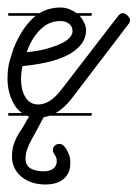

<svg xmlns="http://www.w3.org/2000/svg" viewBox="-22 -322 366 511"><path d="M222 -14H110Q102 -11 94 -10Q87 4 78.5 19.5Q70 35 62 49.5Q54 64 49 79Q46 89 46 97V102Q47 120 61 127Q75 134 94 134Q112 134 122 125Q129 117 129 108V105Q129 98 124 90.5Q119 83 119 79V76Q119 71 122 67Q128 61 136 61Q142 61 147 65.5Q152 70 155.5 76.5Q159 83 162 91Q165 99 165 105V115Q165 137 150 152Q132 169 99 169Q63 169 38.5 151Q14 133 10 102V91Q10 79 14 64Q20 44 34 24Q39 17 43 9.5Q47 2 51 -5Q53 -6 53.5 -8Q54 -10 55 -12Q52 -13 49 -14H0V-21H37Q22 -31 13 -49Q-2 -78 -2 -112Q-2 -141 4 -161Q10 -181 14 -193Q35 -245 65 -273Q69 -277 73 -280H0V-287H83Q108 -302 140 -302Q152 -302 164 -297Q174 -293 182 -287H222V-280H190Q196 -273 201 -264Q207 -253 207 -240Q207 -225 198.5 -210.5Q190 -196 171 -183Q152 -170 119.5 -160.5Q87 -151 38 -146Q34 -130 34 -111Q34 -83 45.5 -63.5Q57 -44 80 -44Q111 -44 141 -83L292 -279Q298 -287 305 -287Q311 -287 317.5 -280.5Q324 -274 324 -269Q324 -262 320 -258L169 -60Q149 -34 126 -21H222ZM93 -250Q65 -228 49 -183Q80 -186 103 -192.5Q126 -199 141.5 -206.5Q157 -214 164 -222.5Q171 -231 171 -239Q171 -252 161.5 -259Q152 -266 140 -266Q112 -266 93 -250Z"/></svg>

Font: Gruenewald VA 3. Klasse
Style: Regular
Weight: 400
Designer: Peter Wiegel
Foundry: Peter Wiegel, nach dem Schriftentwurf von Dr. H. Gr¸newald
Version: Version 0.007